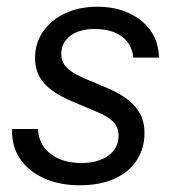

<svg xmlns="http://www.w3.org/2000/svg" viewBox="-20 -540 507 570"><path d="M217 10Q156 10 110 -11Q64 -32 39 -69.5Q14 -107 16 -157H93Q94 -126 110.5 -103.5Q127 -81 155.5 -68.5Q184 -56 221 -56Q271 -56 301.5 -78Q332 -100 332 -137Q332 -162 316 -178.5Q300 -195 265 -209L192 -240Q137 -263 110.5 -293.5Q84 -324 84 -367Q84 -412 108 -446.5Q132 -481 173.5 -500.5Q215 -520 269 -520Q322 -520 363 -501Q404 -482 427.5 -448.5Q451 -415 452 -369H376Q373 -396 358.5 -415Q344 -434 319.5 -444Q295 -454 261 -454Q216 -454 189 -434Q162 -414 162 -379Q162 -356 178 -339.5Q194 -323 229 -308L300 -278Q356 -254 382.5 -222Q409 -190 409 -146Q409 -99 385.5 -63.5Q362 -28 319 -9Q276 10 217 10Z"/></svg>

Font: Instrument Sans
Style: Italic
Weight: 400
Italic angle: -13°
Designer: Rodrigo Fuenzalida
Foundry: fragTYPE
Version: Version 1.000;gftools[0.9.28]